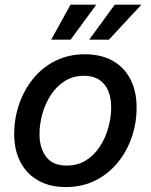

<svg xmlns="http://www.w3.org/2000/svg" viewBox="-20 -775 634 807"><path d="M256.8 11.2Q189 11.2 140.4 -16.4Q91.8 -43.9 65.7 -94.2Q39.6 -144.5 39.6 -211.4Q39.6 -276.4 60.1 -336.4Q80.6 -396.5 119.1 -444.1Q157.7 -491.7 212.9 -519.3Q268.1 -546.9 336.9 -546.9Q404.8 -546.9 453.6 -519.5Q502.4 -492.2 528.3 -441.7Q554.2 -391.1 554.2 -323.2Q554.2 -258.3 533.7 -198.2Q513.2 -138.2 474.1 -90.8Q435.1 -43.5 380.1 -16.1Q325.2 11.2 256.8 11.2ZM259.8 -79.1Q306.6 -79.1 341.8 -101.3Q377 -123.5 400.4 -159.9Q423.8 -196.3 435.5 -239.5Q447.3 -282.7 447.3 -323.7Q447.3 -362.8 435.1 -392.6Q422.9 -422.4 397.5 -439.5Q372.1 -456.5 333 -456.5Q287.1 -456.5 252.2 -434.3Q217.3 -412.1 193.6 -375.7Q169.9 -339.4 158 -296.1Q146 -252.9 146 -210.9Q146 -153.3 173.8 -116.2Q201.7 -79.1 259.8 -79.1ZM276.9 -608.4H195.3L276.4 -755.4H384.8ZM438 -608.4H355L462.4 -755.4H574.2Z"/></svg>

Font: Inter 18pt Medium
Style: Italic
Weight: 500
Italic angle: -9.3988°
Designer: Rasmus Andersson
Foundry: rsms
Version: Version 4.001;git-66647c0bb